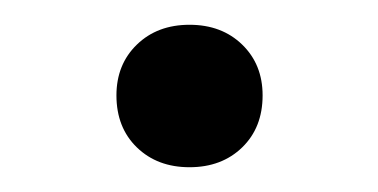

<svg xmlns="http://www.w3.org/2000/svg" viewBox="-20 -380 305 155"><path d="M133 -245Q107 -245 90.5 -261Q74 -277 74 -303Q74 -328 90.5 -344Q107 -360 133 -360Q159 -360 175.5 -344Q192 -328 192 -303Q192 -277 175.5 -261Q159 -245 133 -245Z"/></svg>

Font: Junicode SmExp
Style: Regular
Weight: 400
Width: 6
Designer: Peter S. Baker
Version: Version 2.205; ttfautohint (v1.8.4)